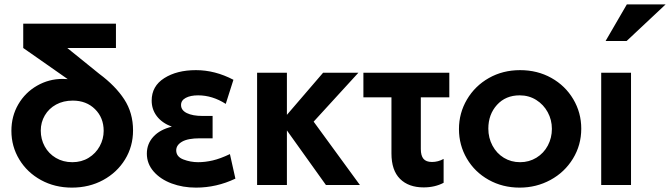

<svg xmlns="http://www.w3.org/2000/svg" viewBox="-20 -844 3057 876"><path d="M453 -247Q453 -210 435 -177Q417 -144 384.5 -124Q352 -104 310 -104Q268 -104 235 -123.5Q202 -143 184 -176Q166 -209 166 -248Q166 -286 184.5 -317.5Q203 -349 236 -367Q269 -385 312 -385Q374 -385 413.5 -346Q453 -307 453 -247ZM509 -625V-736H86V-625L289 -483Q281 -484 266 -484Q203 -484 149 -453Q95 -422 63.5 -368Q32 -314 32 -247Q32 -176 68 -116.5Q104 -57 167 -22.5Q230 12 308 12Q387 12 450.5 -22.5Q514 -57 550.5 -116.5Q587 -176 587 -249Q587 -329 547 -390.5Q507 -452 433 -507L287 -625Z M884 -104Q916 -104 950.5 -112Q985 -120 1029 -141L1054 -29Q968 12 874 12Q814 12 763 -7Q712 -26 681 -61.5Q650 -97 650 -143Q650 -188 680 -220.5Q710 -253 764 -266Q719 -283 695.5 -314Q672 -345 672 -385Q672 -451 729.5 -487.5Q787 -524 874 -524Q961 -524 1045 -480L1010 -370Q949 -409 884 -409Q849 -409 827.5 -397.5Q806 -386 806 -365Q806 -341 832.5 -328Q859 -315 904 -315H950V-213H892Q837 -213 810.5 -197.5Q784 -182 784 -158Q784 -129 816.5 -116.5Q849 -104 884 -104Z M1289 -512H1153V0H1289V-249L1467 0H1622L1411 -289L1615 -512H1454L1289 -320Z M2030 -512V-400H1900V-164Q1900 -134 1912 -119.5Q1924 -105 1951 -105Q1979 -105 2004 -119V-10Q1964 11 1913 11Q1844 11 1805 -28Q1766 -67 1766 -144V-400H1638V-512Z M2632 -257Q2632 -330 2595.5 -391.5Q2559 -453 2495.5 -488.5Q2432 -524 2353 -524Q2274 -524 2210.5 -488Q2147 -452 2110.5 -390Q2074 -328 2074 -255Q2074 -182 2110 -120.5Q2146 -59 2209.5 -23.5Q2273 12 2351 12Q2427 12 2491.5 -23Q2556 -58 2594 -120Q2632 -182 2632 -257ZM2498 -256Q2498 -215 2479.5 -180Q2461 -145 2427.5 -124.5Q2394 -104 2353 -104Q2312 -104 2279 -124Q2246 -144 2227 -179.5Q2208 -215 2208 -257Q2208 -322 2247.5 -365.5Q2287 -409 2351 -409Q2393 -409 2426.5 -388Q2460 -367 2479 -332Q2498 -297 2498 -256Z M2859 -512H2723V0H2859ZM2743 -657H2839L3017 -824H2840Z"/></svg>

Font: Geom SemiBold
Style: Bold
Weight: 600
Version: Version 1.102